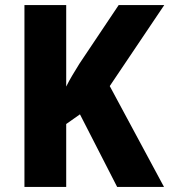

<svg xmlns="http://www.w3.org/2000/svg" viewBox="-20 -734 665 754"><path d="M624 0 411 -396 625 -714H446L292 -484C273 -453 254 -423 240 -394V-714H76V0H240V-247L294 -285L440 0Z"/></svg>

Font: Noto Sans Arabic UI SmCn XBd
Style: Regular
Weight: 800
Width: 4
Designer: Monotype Design Team, Nadine Chahine and Nizar Qandah
Foundry: Monotype Imaging Inc.
Version: Version 2.010